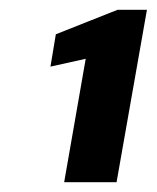

<svg xmlns="http://www.w3.org/2000/svg" viewBox="-20 -724 320 392"><path d="M111 -352 155 -604 83 -588 94 -654 220 -704H280L218 -352Z"/></svg>

Font: DM Sans 18pt ExtraBold
Style: Italic
Weight: 800
Italic angle: -10°
Designer: Colophon Foundry, Jonny Pinhorn
Foundry: Colophon Foundry
Version: Version 4.004;gftools[0.9.30]